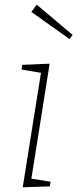

<svg xmlns="http://www.w3.org/2000/svg" viewBox="-20 -798 330 820"><path d="M192 -526 114 -35 196 -22 193 -2 77 2 155 -487 72 -501 75 -521ZM114 -747 137 -778 290 -649 277 -631Z"/></svg>

Font: Bitter Pro ExtraLight
Style: Italic
Weight: 275
Italic angle: -9°
Designer: Sol Matas, and Bitter project Authors
Foundry: Sol Matas
Version: Version 1.010